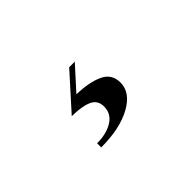

<svg xmlns="http://www.w3.org/2000/svg" viewBox="-40 -191 629 629"><g transform="rotate(-45 275.0 124.0)"><path d="M269.5 166Q269.5 136.5 243.2 125.2Q217 114 172 114L279.5 -5.5H305.5L233.5 74Q291.5 75.5 327.2 92Q363 108.5 363 149Q363 195 309 224.8Q255 254.5 168 254.5V235.5Q211 235.5 240.2 217.8Q269.5 200 269.5 166Z"/></g></svg>

Font: Bodoni* 11pt Medium
Style: Italic
Weight: 500
Italic angle: -13°
Version: Version 2.3